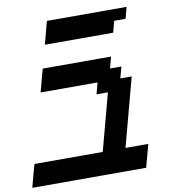

<svg xmlns="http://www.w3.org/2000/svg" viewBox="-93 -957 937 1038"><g transform="rotate(-10 375.0 -437.5)"><path d="M0 0H625Q630.9 -21 642.1 -62.5Q653.3 -104 658.7 -125H533.7Q550.3 -187.5 583.7 -312.5Q617.2 -437.5 633.8 -500H571.3L588.4 -562.5H525.9L542.5 -625H167.5Q161.6 -604 150.4 -562.3Q139.2 -520.5 133.8 -500H446.3L429.7 -437.5H492.2L408.7 -125H33.7Q27.8 -104 16.6 -62.5Q5.4 -21 0 0ZM201.2 -750H576.2L592.8 -812.5H655.3L671.9 -875H234.4Q229 -854 217.8 -812.5Q206.5 -771 201.2 -750Z"/></g></svg>

Font: Faithful 32x
Style: Oblique
Weight: 400
Foundry: Faithful Resource Pack
Version: Version 1.0; January 27, 2023